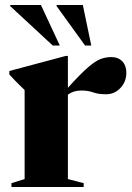

<svg xmlns="http://www.w3.org/2000/svg" viewBox="-20 -752 530 772"><path d="M427 -522.5Q455.5 -522.5 471.8 -505.2Q488 -488 488 -459.5Q488 -423.5 464.2 -398.2Q440.5 -373 407 -373Q374.5 -373 354.8 -380.5Q335 -388 306 -388Q275.5 -388 253 -371.5V-32L316.5 -15.5V0H26V-15.5L79 -32V-390Q69 -400 57 -411.5Q45 -423 17.5 -452.5V-466.5L244 -527H253V-399Q302.5 -454 332.8 -480.2Q363 -506.5 384 -514.5Q405 -522.5 427 -522.5ZM220.5 -569H192L21 -727.5V-732H144.5ZM347 -569H322L207.5 -727.5V-732H313Z"/></svg>

Font: Newsreader 72pt
Style: Bold
Weight: 700
Designer: Hugues Gentile
Foundry: Production Type
Version: Version 1.003; ttfautohint (v1.8.3)